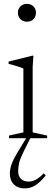

<svg xmlns="http://www.w3.org/2000/svg" viewBox="-20 -730 286 1014"><path d="M122 -615.5Q101 -615.5 87.8 -629Q74.5 -642.5 74.5 -663Q74.5 -682.5 87.8 -696Q101 -709.5 122 -709.5Q144 -709.5 157 -696Q170 -682.5 170 -663Q170 -642.5 157 -629Q144 -615.5 122 -615.5ZM107.5 65Q86.5 107 81.2 129.8Q76 152.5 76 174Q76 200 90.8 214.5Q105.5 229 130.5 229Q150 229 168.8 219Q187.5 209 211 185.5L221.5 197Q190 234.5 165.2 249.8Q140.5 265 110.5 265Q74.5 265 53.2 243.8Q32 222.5 32 186Q32 166 40 140.5Q48 115 77 67.5L118 0H27.5V-14L103.5 -31V-368Q95 -372.5 71.8 -379.8Q48.5 -387 25.5 -392.5V-405L151 -436H156.5L152.5 -376V-31L229 -14V0H140Z"/></svg>

Font: Newsreader Text Light
Style: Regular
Weight: 300
Designer: Hugues Gentile
Foundry: Production Type
Version: Version 1.001